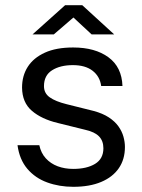

<svg xmlns="http://www.w3.org/2000/svg" viewBox="-20 -710 546 740"><path d="M262.5 10Q208.5 10 162.2 -6.8Q116 -23.5 85.5 -59.2Q55 -95 47.5 -150.5H131.5Q138 -120 156.5 -99.8Q175 -79.5 202.2 -69.2Q229.5 -59 262 -59Q314.5 -59 346.5 -78.5Q378.5 -98 378.5 -138.5Q378.5 -167 361.8 -184.2Q345 -201.5 309.5 -209.5L202.5 -236Q140 -251 102.8 -283Q65.5 -315 65 -372.5Q65 -418 87 -452.5Q109 -487 152.8 -507Q196.5 -527 262 -527Q346.5 -527 398 -489.2Q449.5 -451.5 452 -378.5H370Q365 -415.5 337 -437.2Q309 -459 261 -459Q212 -459 180.8 -439.2Q149.5 -419.5 149.5 -378Q149.5 -350.5 171.8 -334.8Q194 -319 236.5 -308.5L340.5 -282.5Q376 -273 399.5 -257.5Q423 -242 436.5 -223Q450 -204 455.8 -183.2Q461.5 -162.5 461.5 -143.5Q461.5 -96 438 -61.8Q414.5 -27.5 370 -8.8Q325.5 10 262.5 10ZM105.5 -577.5 231 -690H297L420 -577.5H333L263 -642.5L187.5 -577.5Z"/></svg>

Font: Public Sans Thin
Style: Regular
Weight: 400
Version: Version 2.001